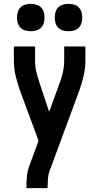

<svg xmlns="http://www.w3.org/2000/svg" viewBox="-20 -976 515 996"><path d="M117 0V-7Q117 -36 120 -64Q123 -92 133 -118L180 -246L83 -508Q70 -545 61 -583.5Q52 -622 52 -662V-735H162V-662Q162 -630 169.5 -599.5Q177 -569 187 -540L235 -396L288 -541Q299 -570 306 -600.5Q313 -631 313 -662V-735H423V-662Q423 -622 414 -583.5Q405 -545 392 -508L236 -86Q230 -67 228.5 -47Q227 -27 227 -7V0ZM335 -814Q321 -814 307 -818Q293 -822 282.5 -832Q272 -842 268 -856.5Q264 -871 264 -885Q264 -899 268 -913.5Q272 -928 282.5 -938Q293 -948 307 -952Q321 -956 335 -956Q350 -956 364 -952Q378 -948 388 -938Q398 -928 402.5 -913.5Q407 -899 407 -885Q407 -871 402.5 -856.5Q398 -842 388 -832Q378 -822 364 -818Q350 -814 335 -814ZM140 -814Q125 -814 111 -818Q97 -822 87 -832Q77 -842 72.5 -856.5Q68 -871 68 -885Q68 -899 72.5 -913.5Q77 -928 87 -938Q97 -948 111 -952Q125 -956 140 -956Q154 -956 168 -952Q182 -948 192.5 -938Q203 -928 207 -913.5Q211 -899 211 -885Q211 -871 207 -856.5Q203 -842 192.5 -832Q182 -822 168 -818Q154 -814 140 -814Z"/></svg>

Font: Iosevka QP
Style: Bold
Weight: 700
Designer: Belleve Invis
Foundry: Belleve Invis
Version: Version 20.0.0; ttfautohint (v1.8.4)